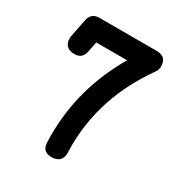

<svg xmlns="http://www.w3.org/2000/svg" viewBox="-179 -773 961 1022"><g transform="rotate(30 301.0 -262.0)"><path d="M174.3 -463.4Q165 -413.1 116.2 -413.1Q84 -413.1 68.4 -429.4Q52.7 -445.8 52.7 -472.2Q52.7 -475.1 52.7 -478Q52.7 -481 53.7 -484.9L75.7 -597.2Q85.4 -647 135.7 -647H487.8Q549.3 -647 549.3 -585.9Q549.3 -566.4 537.1 -548.8Q441.9 -414.6 394.8 -272.5Q347.7 -130.4 347.7 20.5Q347.7 25.9 347.7 30.5Q347.7 35.2 348.1 40.5Q348.1 45.9 348.4 51.3Q348.6 56.6 348.6 62Q348.6 118.7 289.6 123Q265.1 123 252 116Q238.8 108.9 232.9 96.7Q227.1 84.5 226.1 67.6Q225.1 50.8 225.1 31.7V22.5Q225.1 -121.1 262.2 -257.1Q299.3 -393.1 376 -524.9H186.5Z"/></g></svg>

Font: Erica Type
Style: Bold
Weight: 700
Designer: Peter Wiegel
Foundry: Peter Wiegel
Version: Version 1.000 2010 initial release